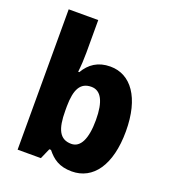

<svg xmlns="http://www.w3.org/2000/svg" viewBox="-139 -863 870 977"><g transform="rotate(20 295.5 -375.0)"><path d="M225 -583V-760H65V0H191L216 -57H225C257 -17 293 10 361 10C476 10 551 -92 551 -276C551 -458 476 -559 365 -559C298 -559 254 -528 225 -478H219C223 -512 225 -550 225 -583ZM309 -429C361 -429 388 -378 388 -278C388 -174 360 -121 311 -121C248 -121 225 -169 225 -270V-294C226 -384 249 -429 309 -429Z"/></g></svg>

Font: Noto Sans Myanmar SemiCondensed ExtraBold
Style: Regular
Weight: 800
Width: 4
Designer: Monotype Design Team
Foundry: Monotype Imaging Inc.
Version: Version 2.107